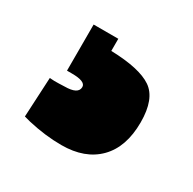

<svg xmlns="http://www.w3.org/2000/svg" viewBox="-74 -77 413 411"><g transform="rotate(30 132.5 128.0)"><path d="M37 247 22 243 27 145Q39 146 49.5 145.5Q60 145 63 145Q97 145 97 127Q97 113 63 113H51V-1H112V29Q183 31 213 51.5Q243 72 243 130Q243 191 210.5 224Q178 257 120 257Q80 257 37 247Z"/></g></svg>

Font: Cairo Black
Style: Regular
Weight: 900
Designer: Mohamed Gaber, the designers of Titillium
Foundry: Kief Type Foundry
Version: Version 2.009; ttfautohint (v1.5.33-1714) -l 8 -r 50 -G 200 